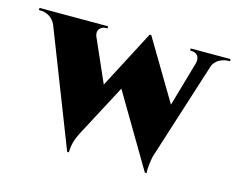

<svg xmlns="http://www.w3.org/2000/svg" viewBox="-122 -745 1094 888"><g transform="rotate(15 425.5 -301.5)"><path d="M691.9 -600.1H882.8V-589.8H876Q855.5 -589.8 835 -579.6Q814.5 -569.3 803.7 -548.3L656.7 -87.4Q654.8 -82 652.1 -72.5Q649.4 -63 645.8 -37.4Q642.1 -11.7 644 9.8H635.7L430.2 -337.4L295.9 -83.5Q272 -37.6 272 9.8H263.7L48.3 -542.5Q36.6 -566.9 16.6 -578.4Q-3.4 -589.8 -24.9 -589.8H-32.2V-600.1H296.4V-589.8H288.1Q270.5 -589.8 259.5 -576.9Q248.5 -564 254.9 -543L346.7 -334.5L492.2 -612.8H499.5L670.9 -325.2L732.4 -539.1Q738.3 -563 728.3 -576.4Q718.3 -589.8 699.2 -589.8H691.9Z"/></g></svg>

Font: Cinzel Black
Style: Regular
Weight: 900
Designer: Natanael Gama
Version: Version 1.001;PS 001.001;hotconv 1.0.56;makeotf.lib2.0.21325